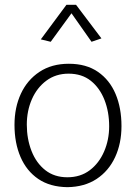

<svg xmlns="http://www.w3.org/2000/svg" viewBox="-20 -762 563 795"><path d="M259 13Q187 12 138.5 -21Q90 -54 65 -112Q40 -170 40 -245Q40 -317 66.5 -374Q93 -431 143.5 -464.5Q194 -498 265 -498Q337 -498 385.5 -464.5Q434 -431 458.5 -373Q483 -315 483 -240Q483 -168 456.5 -111Q430 -54 380 -21Q330 12 259 13ZM259 -28Q313 -28 351.5 -57Q390 -86 411 -134.5Q432 -183 432 -239Q432 -299 412.5 -348.5Q393 -398 356 -427.5Q319 -457 264 -457Q211 -457 172 -428Q133 -399 112 -351Q91 -303 91 -246Q91 -187 110.5 -137Q130 -87 167.5 -57.5Q205 -28 259 -28ZM276 -707 359 -589 400 -603 295 -742H255L149 -599L190 -589Z"/></svg>

Font: Catamaran Thin
Style: Regular
Weight: 100
Designer: Pria Ravichandran
Version: Version 2.000